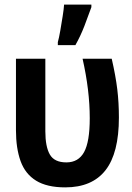

<svg xmlns="http://www.w3.org/2000/svg" viewBox="-20 -801 570 830"><path d="M262 9Q183 9 136 -20Q89 -49 69 -104.5Q49 -160 49 -238V-547H176V-233Q176 -167 195.5 -133Q215 -99 267 -99Q319 -99 343.5 -143.5Q368 -188 368 -290Q368 -410 337 -547H463Q480 -473 487 -415Q494 -357 494 -293Q494 -139 436 -65Q378 9 262 9ZM230 -619Q235 -636 240.5 -668Q246 -700 251 -731.5Q256 -763 257 -781H375V-770Q362 -733 345 -689Q328 -645 306 -606H230Z"/></svg>

Font: Noto Sans Mono Condensed
Style: Bold
Weight: 700
Width: 3
Designer: Monotype Design Team
Foundry: Monotype Imaging Inc.
Version: Version 2.014